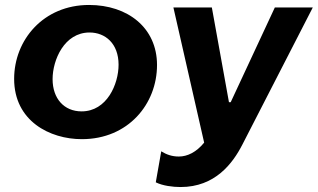

<svg xmlns="http://www.w3.org/2000/svg" viewBox="-20 -550 1281 774"><path d="M310 11C497 11 613 -131 613 -288C613 -438 495 -530 339 -530C155 -530 37 -389 37 -232C37 -62 181 11 310 11ZM309 -101C238 -101 192 -153 192 -231C192 -308 239 -419 341 -419C404 -419 458 -375 458 -289C458 -211 411 -101 309 -101ZM708 204C847 204 918 109 957 33L1241 -520H1088L910 -138H903L834 -520H679L803 25C771 64 735 81 701 81C673 81 651 73 630 60L608 185C636 199 677 204 708 204Z"/></svg>

Font: Fixel Display 20240404
Style: Bold Italic
Weight: 700
Italic angle: -10°
Designer: AlfaBravo + MacPaw
Foundry: Kyrylo Tkachov, Marchela Mozhyna, Serhii Makarenko, Maria Weinstein, Zakhar Kryvoshyya
Version: Version 1.211;Glyphs 3.2 (3225)